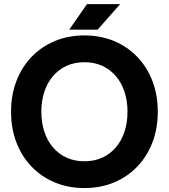

<svg xmlns="http://www.w3.org/2000/svg" viewBox="-20 -909 828 941"><path d="M182.6 -361.3Q182.6 -414.5 197.2 -458.8Q211.7 -503.1 239.4 -535.7Q267 -568.3 306 -586.2Q344.9 -604.1 393.8 -604.1Q442.6 -604.1 481.5 -586.2Q520.5 -568.3 548.1 -535.7Q575.8 -503.1 590.3 -458.8Q604.9 -414.5 604.9 -361.3Q604.9 -308.2 590.3 -263.9Q575.8 -219.5 548.1 -187Q520.5 -154.4 481.5 -136.5Q442.6 -118.6 393.8 -118.6Q344.9 -118.6 306 -136.5Q267 -154.4 239.4 -187Q211.7 -219.5 197.2 -263.9Q182.6 -308.2 182.6 -361.3ZM34.2 -361.3Q34.2 -279.6 60.3 -211.2Q86.4 -142.9 134.5 -92.7Q182.6 -42.5 248.5 -14.9Q314.5 12.7 393.8 12.7Q473.3 12.7 539.1 -14.9Q604.9 -42.5 653 -92.7Q701.1 -142.9 727.2 -211.2Q753.3 -279.6 753.3 -361.3Q753.3 -443.1 727.2 -511.4Q701.1 -579.8 653 -630Q604.9 -680.2 539.1 -707.8Q473.3 -735.4 393.8 -735.4Q314.5 -735.4 248.5 -707.8Q182.6 -680.2 134.5 -630Q86.4 -579.8 60.3 -511.4Q34.2 -443.1 34.2 -361.3ZM458.4 -763.7 568.8 -888.7H406.2L319.3 -763.7Z"/></svg>

Font: Giphurs SC
Style: Regular
Weight: 400
Version: Version 0.920